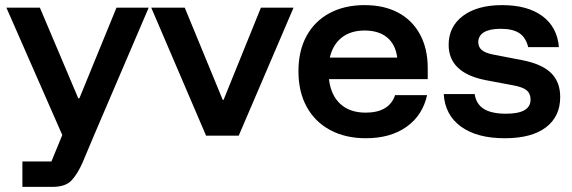

<svg xmlns="http://www.w3.org/2000/svg" viewBox="-20 -530 2233 750"><path d="M67.5 200V100.8H180.8L223.3 -2.5L5 -500H135.8L285.8 -145.8H290L435 -500H560.8L346.7 0L303.3 103.3Q283.3 149.2 259.6 174.6Q235.8 200 184.2 200Z M785 0 570.8 -500H701.7L850 -140H853.3L999.2 -500H1126.7L912.5 0Z M1409.2 10Q1329.2 10 1269.6 -22.1Q1210 -54.2 1177.9 -112.9Q1145.8 -171.7 1145.8 -251.7Q1145.8 -331.7 1177.5 -389.6Q1209.2 -447.5 1267.5 -478.8Q1325.8 -510 1404.2 -510Q1480.8 -510 1535.8 -480.4Q1590.8 -450.8 1620.8 -395.4Q1650.8 -340 1650.8 -264.2V-220.8H1265Q1272.5 -157.5 1309.6 -123.8Q1346.7 -90 1408.3 -90Q1454.2 -90 1482.9 -107.1Q1511.7 -124.2 1523.3 -158.3H1648.3Q1630.8 -79.2 1567.9 -34.6Q1505 10 1409.2 10ZM1268.3 -305H1531.7Q1525 -356.7 1492.1 -383.8Q1459.2 -410.8 1404.2 -410.8Q1350 -410.8 1315 -383.3Q1280 -355.8 1268.3 -305Z M1951.7 10Q1843.3 10 1780.8 -35.4Q1718.3 -80.8 1713.3 -162.5H1834.2Q1840 -123.3 1870 -104.6Q1900 -85.8 1956.7 -85.8Q2052.5 -85.8 2052.5 -140.8Q2052.5 -164.2 2037.9 -176.7Q2023.3 -189.2 1989.2 -195.8L1878.3 -216.7Q1732.5 -245 1732.5 -355Q1732.5 -425.8 1788.3 -467.9Q1844.2 -510 1941.7 -510Q2040.8 -510 2098.8 -467.1Q2156.7 -424.2 2163.3 -345.8H2043.3Q2034.2 -383.3 2008.8 -400.4Q1983.3 -417.5 1935.8 -417.5Q1893.3 -417.5 1870.8 -404.2Q1848.3 -390.8 1848.3 -365Q1848.3 -345.8 1862.5 -334.2Q1876.7 -322.5 1907.5 -316.7L2020 -295Q2096.7 -280 2132.5 -245Q2168.3 -210 2168.3 -150.8Q2168.3 -75 2112.5 -32.5Q2056.7 10 1951.7 10Z"/></svg>

Font: Funnel Display Light SemiBold
Style: Regular
Weight: 600
Version: Version 1.000